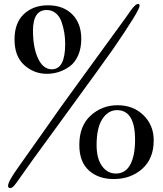

<svg xmlns="http://www.w3.org/2000/svg" viewBox="-20 -949 829 978"><path d="M224 -922Q302 -922 348 -876Q394 -830 394 -751Q394 -702 377.5 -665.5Q361 -629 334 -610Q307 -591 278 -582Q249 -573 219 -573Q153 -573 103.5 -617.5Q54 -662 54 -748Q54 -833 102 -877.5Q150 -922 224 -922ZM218 -898Q148 -898 148 -793Q148 -706 174 -651Q200 -596 244 -596Q312 -596 312 -725Q312 -755 307.5 -782.5Q303 -810 293.5 -837.5Q284 -865 264.5 -881.5Q245 -898 218 -898ZM579 -413Q659 -413 711 -362Q763 -311 763 -234Q763 -141 704.5 -89Q646 -37 559 -37Q481 -37 432.5 -81Q384 -125 384 -211Q384 -308 442 -360.5Q500 -413 579 -413ZM576 -388Q531 -388 501.5 -343Q472 -298 472 -210Q472 -142 499.5 -103.5Q527 -65 570 -65Q619 -65 643.5 -110.5Q668 -156 668 -237Q668 -388 576 -388ZM683 -929Q691 -929 691 -919Q691 -896 558 -702Q504 -625 330 -386.5Q156 -148 149 -138Q138 -122 114 -89Q90 -56 80 -41Q61 -13 51 -2Q41 9 32 9Q21 9 21 -3Q21 -25 76 -101Q186 -256 204 -282Q267 -374 424 -589Q581 -804 611 -846Q616 -853 625 -865.5Q634 -878 638 -884Q642 -890 648.5 -899Q655 -908 659 -912Q663 -916 667.5 -920.5Q672 -925 676 -927Q680 -929 683 -929Z"/></svg>

Font: Henny Penny
Style: Regular
Weight: 400
Designer: Olga Umpeleva
Foundry: Brownfox
Version: Version 1.001